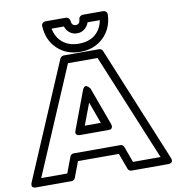

<svg xmlns="http://www.w3.org/2000/svg" viewBox="-171 -1037 1058 1152"><g transform="rotate(-10 358.0 -461.0)"><path d="M-65.9 -9.8 232.9 -710.9Q235.8 -717.3 242.4 -721.7Q249 -726.1 255.9 -726.1H470.2Q486.3 -726.1 493.2 -710.9L782.2 -9.8Q782.7 -8.3 783.7 -6.1Q784.7 -3.9 785.6 2.2Q786.6 8.3 784.9 12.9Q783.2 17.6 776.9 21.2Q770.5 24.9 758.8 24.9H537.1Q520.5 24.9 514.2 8.8L479 -86.9H230L193.8 8.8Q187.5 24.9 170.9 24.9H-43Q-43.9 24.9 -45.2 24.9Q-46.4 24.9 -50.3 24.7Q-54.2 24.4 -57.4 23.4Q-60.5 22.5 -64 20Q-67.4 17.6 -68.8 14.2Q-70.3 10.7 -69.8 4.4Q-69.3 -2 -65.9 -9.8ZM-4.9 -24.9H153.8L189.9 -121.1Q197.3 -137.2 212.9 -137.2H496.1Q512.7 -137.2 519 -121.1L554.2 -24.9H722.2L453.1 -675.8H272.9ZM159.2 -920.9Q158.2 -931.2 165.3 -939Q172.4 -946.8 184.1 -946.8H307.1Q316.9 -946.8 324 -939.9Q331.1 -933.1 332 -923.8Q334.5 -893.1 358.9 -893.1Q383.8 -893.1 386.2 -923.8Q386.7 -933.6 394.3 -940.2Q401.9 -946.8 411.1 -946.8H534.2Q544.4 -946.8 552 -939.7Q559.6 -932.6 559.1 -920.9Q554.7 -835.4 499 -782.7Q443.4 -730 358.9 -730Q274.4 -730 219 -782.7Q163.6 -835.4 159.2 -920.9ZM211.9 -897Q222.7 -841.8 261 -810.8Q299.3 -779.8 358.9 -779.8Q418.9 -779.8 457 -810.5Q495.1 -841.3 505.9 -897H431.2Q423.3 -873.5 404.1 -858.2Q384.8 -842.8 358.9 -842.8Q333 -842.8 313.7 -857.9Q294.4 -873 287.1 -897ZM248 -272.9 334 -502Q338.9 -514.6 345.2 -519.3Q351.6 -523.9 357.4 -521.5Q363.3 -519 368.4 -514.9Q373.5 -510.7 377 -506.3L379.9 -502L463.9 -272.9Q469.2 -255.4 464.1 -247.8Q459 -240.2 450.2 -239.3L440.9 -238.8H271Q253.4 -238.8 247.6 -247.3Q241.7 -255.9 245.1 -264.6ZM307.1 -289.1H404.8L356.9 -420.9Z"/></g></svg>

Font: Trueno ExtraBold Outline
Style: Regular
Weight: 800
Width: 6
Designer: Julieta Ulanovsky
Foundry: Julieta Ulanovsky
Version: Version 3.001b | FøM Fix